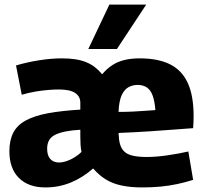

<svg xmlns="http://www.w3.org/2000/svg" viewBox="-20 -809 892 839"><path d="M178 10Q104 10 62.5 -31.5Q21 -73 21 -148Q21 -196 38 -229Q55 -262 92.5 -282.5Q130 -303 189 -314Q248 -325 331 -330V-360Q331 -388 308 -403Q285 -418 237 -418Q218 -418 192 -416Q166 -414 136 -409Q106 -404 75 -395L50 -523Q97 -537 150.5 -545.5Q204 -554 249 -554Q283 -554 309 -550Q335 -546 356 -537.5Q377 -529 394 -516Q411 -503 426 -485H427Q447 -509 471 -524.5Q495 -540 524.5 -547Q554 -554 590 -554Q671 -554 723 -528Q775 -502 800.5 -446.5Q826 -391 826 -302Q826 -290 825.5 -275.5Q825 -261 824 -249Q793 -247 743.5 -243Q694 -239 632 -235Q570 -231 499 -228Q498 -227 498 -223.5Q498 -220 499 -217Q500 -181 512.5 -160Q525 -139 551.5 -131Q578 -123 621 -123Q661 -123 710 -130Q759 -137 803 -147L824 -23Q789 -12 753.5 -4.5Q718 3 681 6.5Q644 10 601 10Q550 10 510.5 1.5Q471 -7 441.5 -25.5Q412 -44 388 -72H386Q363 -52 339 -37Q315 -22 289.5 -11.5Q264 -1 236.5 4.5Q209 10 178 10ZM237 -99Q254 -99 272.5 -105.5Q291 -112 307.5 -122.5Q324 -133 336 -145Q333 -160 332 -177Q331 -194 331 -213Q331 -221 331 -228Q331 -235 331 -242Q294 -240 266.5 -234.5Q239 -229 221 -220Q203 -211 194.5 -196Q186 -181 186 -159Q186 -129 200 -114Q214 -99 237 -99ZM498 -320Q531 -320 561.5 -321.5Q592 -323 617.5 -325Q643 -327 659 -328Q656 -367 647 -391.5Q638 -416 621.5 -427Q605 -438 581 -438Q560 -438 541.5 -428Q523 -418 511.5 -392.5Q500 -367 498 -320ZM366 -595 458 -789H619L491 -595Z"/></svg>

Font: Georama ExtraCondensed Thin
Style: Bold
Weight: 700
Version: Version 1.001